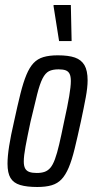

<svg xmlns="http://www.w3.org/2000/svg" viewBox="-20 -739 370 767"><path d="M129 8Q87 8 60.5 0Q34 -8 22 -28Q10 -48 10 -85Q10 -114 16.5 -155.5Q23 -197 36 -253Q50 -318 61.5 -364Q73 -410 85.5 -440Q98 -470 114 -487Q130 -504 153.5 -511Q177 -518 211 -518Q254 -518 279.5 -509Q305 -500 317.5 -478.5Q330 -457 330 -418Q330 -390 322.5 -349.5Q315 -309 303 -253Q289 -189 278 -144Q267 -99 254.5 -69.5Q242 -40 226 -23Q210 -6 186.5 1Q163 8 129 8ZM127 -48Q145 -48 158 -52.5Q171 -57 181 -68.5Q191 -80 199.5 -103Q208 -126 216.5 -162.5Q225 -199 236 -253Q250 -316 256.5 -355Q263 -394 263 -415Q263 -434 258 -444Q253 -454 242.5 -458Q232 -462 214 -462Q190 -462 175.5 -454.5Q161 -447 150 -425.5Q139 -404 128.5 -362.5Q118 -321 102 -253Q89 -192 82 -154Q75 -116 75 -94Q75 -76 80.5 -66Q86 -56 97.5 -52Q109 -48 127 -48ZM216 -575 194 -714V-719H263L266 -580V-575Z"/></svg>

Font: Saira UltraCondensed Medium
Style: Italic
Weight: 500
Width: 1
Italic angle: -12°
Designer: Hector Gatti with collaboration of the Omnibus-Type team
Foundry: Omnibus-Type
Version: Version 1.101